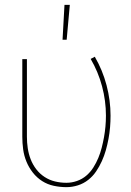

<svg xmlns="http://www.w3.org/2000/svg" viewBox="-20 -764 540 792"><path d="M254 8Q228 8 202 2.5Q176 -3 154 -17Q132 -31 115.5 -52Q99 -73 89 -97.5Q79 -122 75.5 -148Q72 -174 72 -200V-520H91V-200Q91 -176 94.5 -152.5Q98 -129 106.5 -107Q115 -85 129.5 -66Q144 -47 164 -34Q184 -21 207 -15.5Q230 -10 254 -10Q276 -10 297.5 -17.5Q319 -25 336 -39.5Q353 -54 365 -73Q377 -92 385.5 -112.5Q394 -133 399.5 -154.5Q405 -176 409 -198Q413 -220 415 -242.5Q417 -265 417 -287Q417 -348 401 -408Q385 -468 354 -521L371 -530Q403 -475 419.5 -412.5Q436 -350 436 -287Q436 -263 434 -239Q432 -215 427.5 -191Q423 -167 416.5 -144Q410 -121 400 -99Q390 -77 376.5 -57Q363 -37 344 -22Q325 -7 301.5 0.5Q278 8 254 8ZM238 -600 246 -744H268L255 -600Z"/></svg>

Font: Iosevka Term Curly Thin
Style: Regular
Weight: 100
Designer: Belleve Invis
Foundry: Belleve Invis
Version: Version 32.3.0